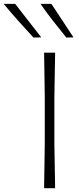

<svg xmlns="http://www.w3.org/2000/svg" viewBox="-130 -990 413 1010"><path d="M102 0Q103 -60 103.8 -115.8Q104.5 -171.5 105.5 -237V-475Q104.5 -541 103.8 -596.8Q103 -652.5 102 -713H160Q159 -652.5 158 -596.8Q157 -541 156 -475V-237Q157 -171.5 158 -116Q159 -60.5 160 0ZM46 -792.5Q6 -836 -34 -880.5Q-74 -925 -110.5 -969.5H-50Q-16.5 -926.5 18 -882Q52.5 -837.5 87 -793.5ZM219 -792.5Q183.5 -836 148.8 -880.5Q114 -925 83 -969.5H140.5Q169.5 -925.5 198.5 -881.5Q227.5 -837.5 256.5 -793.5Z"/></svg>

Font: Commissioner Loud ExtraLight
Style: Regular
Weight: 200
Designer: Kostas Bartsokas
Foundry: Kostas Bartsokas
Version: Version 1.000; ttfautohint (v1.8.3)